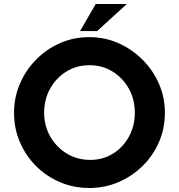

<svg xmlns="http://www.w3.org/2000/svg" viewBox="-20 -929 892 957"><path d="M50 -367Q50 -443 79 -511Q108 -579 159.5 -631.5Q211 -684 279 -714Q347 -744 425 -744Q502 -744 570 -714Q638 -684 690.5 -631.5Q743 -579 772.5 -511Q802 -443 802 -367Q802 -289 772.5 -221Q743 -153 690.5 -101.5Q638 -50 570 -21Q502 8 425 8Q347 8 279 -21Q211 -50 159.5 -101.5Q108 -153 79 -221Q50 -289 50 -367ZM200 -367Q200 -302 230.5 -248.5Q261 -195 313 -163.5Q365 -132 430 -132Q493 -132 543.5 -163.5Q594 -195 623 -248.5Q652 -302 652 -367Q652 -434 622 -487.5Q592 -541 541 -572.5Q490 -604 426 -604Q362 -604 311 -572.5Q260 -541 230 -487.5Q200 -434 200 -367ZM612 -909 464 -774H379L457 -909Z"/></svg>

Font: Reem Kufi
Style: Bold
Weight: 700
Designer: Khaled Hosny
Version: Version 1.001